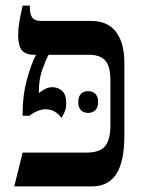

<svg xmlns="http://www.w3.org/2000/svg" viewBox="-20 -667 510 687"><path d="M31 0 61 -121H289Q338 -121 356.5 -144.5Q375 -168 375 -219V-380Q375 -430 356.5 -450.5Q338 -471 298 -471H154Q144 -453 131.5 -418.5Q119 -384 119 -339V-334Q128 -341 140.5 -348Q153 -355 167 -355Q188 -355 202.5 -341.5Q217 -328 217 -298Q217 -279 211 -266Q205 -253 200 -245Q190 -259 176 -267.5Q162 -276 143 -276Q116 -276 86 -253H61V-264Q61 -327 76.5 -383Q92 -439 108 -469V-471H103Q71 -471 58 -487.5Q45 -504 45 -541Q45 -563 49 -587.5Q53 -612 61 -647H87V-637Q87 -615 96 -603.5Q105 -592 127 -592H307Q365 -592 395 -553Q425 -514 425 -442V-183Q425 -88 396 -44Q367 0 309 0ZM260 -302Q260 -322 270 -331.5Q280 -341 295 -341Q311 -341 321 -331.5Q331 -322 331 -302Q331 -282 321 -272.5Q311 -263 295 -263Q280 -263 270 -272.5Q260 -282 260 -302Z"/></svg>

Font: Noto Serif Hebrew Condensed SemiBold
Style: Regular
Weight: 600
Width: 3
Designer: Monotype Design Team
Foundry: Monotype Imaging Inc.
Version: Version 2.004; ttfautohint (v1.8.4.7-5d5b)